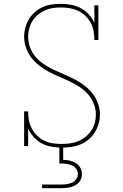

<svg xmlns="http://www.w3.org/2000/svg" viewBox="-20 -763 640 1003"><path d="M303 8Q277 8 250 3.5Q223 -1 199 -13.5Q175 -26 156.5 -46.5Q138 -67 127 -91V0H106V-181H127Q127 -158 131 -135Q135 -112 146 -91.5Q157 -71 174 -54.5Q191 -38 211.5 -28Q232 -18 255 -14.5Q278 -11 301 -11Q324 -11 346 -14Q368 -17 388.5 -25.5Q409 -34 426.5 -48Q444 -62 456.5 -80.5Q469 -99 475 -120.5Q481 -142 481 -165Q481 -194 469.5 -222Q458 -250 438.5 -272Q419 -294 394 -310Q369 -326 342.5 -338.5Q316 -351 288.5 -362.5Q261 -374 235 -388Q209 -402 185.5 -420Q162 -438 144 -461.5Q126 -485 116 -513Q106 -541 106 -571Q106 -595 112.5 -618.5Q119 -642 131.5 -663Q144 -684 162.5 -700Q181 -716 203 -726Q225 -736 249 -739.5Q273 -743 298 -743Q324 -743 351 -738Q378 -733 401.5 -720.5Q425 -708 443.5 -688Q462 -668 473 -644V-735H494V-554H473Q473 -577 469 -600Q465 -623 454 -643.5Q443 -664 426.5 -680Q410 -696 389 -706Q368 -716 345.5 -720Q323 -724 300 -724Q278 -724 256.5 -721Q235 -718 215 -709Q195 -700 178 -686Q161 -672 149.5 -653.5Q138 -635 132.5 -613.5Q127 -592 127 -571Q127 -541 138 -513Q149 -485 168.5 -463Q188 -441 213 -425Q238 -409 265 -396.5Q292 -384 319 -372.5Q346 -361 372 -347.5Q398 -334 422 -315.5Q446 -297 464 -273.5Q482 -250 492 -222Q502 -194 502 -165Q502 -140 495 -116Q488 -92 475 -71Q462 -50 442.5 -34Q423 -18 400 -8.5Q377 1 352.5 4.5Q328 8 303 8ZM200 220V201H300Q314 201 328.5 199Q343 197 356.5 191Q370 185 378.5 172.5Q387 160 387 146Q387 132 378.5 119.5Q370 107 356.5 101Q343 95 328.5 93Q314 91 300 91H290V0H310V72Q327 72 344 76Q361 80 376 89Q391 98 399.5 113.5Q408 129 408 146Q408 158 404 170Q400 182 391.5 191Q383 200 372 205.5Q361 211 349 214.5Q337 218 324.5 219Q312 220 300 220Z"/></svg>

Font: Iosevka Curly Slab ThEx
Style: Regular
Weight: 100
Width: 7
Monospace: yes
Designer: Belleve Invis
Foundry: Belleve Invis
Version: Version 11.1.0; ttfautohint (v1.8.3)